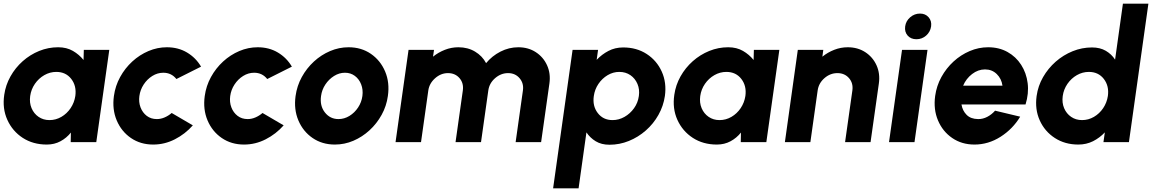

<svg xmlns="http://www.w3.org/2000/svg" viewBox="-27 -770 6265 1040"><path d="M427 -500H565L494.5 0H356L357 -52Q333.5 -22.5 300.5 -4.8Q267.5 13 226.5 13Q152 13 96.2 -23.2Q40.5 -59.5 12.8 -120.8Q-15 -182 -4 -256.5Q3.5 -309.5 29.8 -356.2Q56 -403 96 -438.5Q136 -474 185.2 -494Q234.5 -514 288 -514Q334 -514 368 -494.2Q402 -474.5 425.5 -445ZM241 -119.5Q275.5 -119.5 305.5 -137Q335.5 -154.5 355.5 -184.2Q375.5 -214 381 -250Q388.5 -304.5 359 -342.5Q329.5 -380.5 278 -380.5Q243.5 -380.5 213 -363Q182.5 -345.5 162 -315.8Q141.5 -286 136.5 -250Q131.5 -213.5 144 -184Q156.5 -154.5 182 -137Q207.5 -119.5 241 -119.5Z M903 -158 1017.5 -91Q976 -44 920.2 -15.5Q864.5 13 803 13Q734 13 682.2 -22.5Q630.5 -58 605.2 -117.8Q580 -177.5 590 -250Q597.5 -305 623.8 -352.8Q650 -400.5 689.5 -436.8Q729 -473 777.2 -493.5Q825.5 -514 877 -514Q938.5 -514 986.2 -485.5Q1034 -457 1062 -409L928.5 -342Q901.5 -376 857.5 -376Q826 -376 798 -358.5Q770 -341 751.2 -312.2Q732.5 -283.5 728 -250Q723.5 -217 734.2 -188.5Q745 -160 767.8 -142.5Q790.5 -125 822.5 -125Q844 -125 864.8 -134Q885.5 -143 903 -158Z M1395 -158 1509.5 -91Q1468 -44 1412.2 -15.5Q1356.5 13 1295 13Q1226 13 1174.2 -22.5Q1122.5 -58 1097.2 -117.8Q1072 -177.5 1082 -250Q1089.5 -305 1115.8 -352.8Q1142 -400.5 1181.5 -436.8Q1221 -473 1269.2 -493.5Q1317.5 -514 1369 -514Q1430.5 -514 1478.2 -485.5Q1526 -457 1554 -409L1420.5 -342Q1393.5 -376 1349.5 -376Q1318 -376 1290 -358.5Q1262 -341 1243.2 -312.2Q1224.5 -283.5 1220 -250Q1215.5 -217 1226.2 -188.5Q1237 -160 1259.8 -142.5Q1282.5 -125 1314.5 -125Q1336 -125 1356.8 -134Q1377.5 -143 1395 -158Z M1787 13Q1718 13 1666.2 -22.5Q1614.5 -58 1589.2 -117.8Q1564 -177.5 1574 -250Q1581.5 -305 1607.8 -352.8Q1634 -400.5 1673.5 -436.8Q1713 -473 1761.2 -493.5Q1809.5 -514 1861 -514Q1930 -514 1981.8 -478.5Q2033.5 -443 2059 -383Q2084.5 -323 2074 -250Q2066.5 -195.5 2040.2 -148Q2014 -100.5 1974.5 -64.2Q1935 -28 1887 -7.5Q1839 13 1787 13ZM1806.5 -125Q1838 -125 1866 -142.2Q1894 -159.5 1912.8 -188Q1931.5 -216.5 1936 -250Q1940.5 -284.5 1929.2 -313.2Q1918 -342 1895 -359Q1872 -376 1841.5 -376Q1810.5 -376 1782.5 -358.5Q1754.5 -341 1735.5 -312.5Q1716.5 -284 1712 -250Q1704.5 -197 1732.8 -161Q1761 -125 1806.5 -125Z M2115.5 0 2186 -500H2324L2318.5 -463Q2347.5 -486.5 2382.8 -500.2Q2418 -514 2456 -514Q2507 -514 2546.2 -490.5Q2585.5 -467 2606 -428Q2638 -467 2684 -490.5Q2730 -514 2780.5 -514Q2834.5 -514 2875.2 -487.5Q2916 -461 2936.2 -416.5Q2956.5 -372 2949 -318L2904 0H2766L2805.5 -280Q2811 -318.5 2787.5 -346.2Q2764 -374 2725 -374Q2686.5 -374 2655 -346.8Q2623.5 -319.5 2618 -280L2578.5 0H2440.5L2480 -280Q2485.5 -319.5 2462 -346.8Q2438.5 -374 2399.5 -374Q2361 -374 2329.8 -346.2Q2298.5 -318.5 2293 -280L2253.5 0Z M3107 250H2969L3074.5 -500H3212.5L3205 -446Q3233 -475.5 3268.8 -494.2Q3304.5 -513 3348.5 -513Q3421.5 -513 3476 -477.5Q3530.5 -442 3557.5 -382.2Q3584.5 -322.5 3574.5 -250Q3566.5 -195.5 3539.5 -147.5Q3512.5 -99.5 3471.2 -63.2Q3430 -27 3379.5 -6.5Q3329 14 3274.5 14Q3230.5 14 3199.8 -4.8Q3169 -23.5 3149.5 -53ZM3327.5 -380.5Q3294 -380.5 3264.2 -362.8Q3234.5 -345 3214.5 -315.5Q3194.5 -286 3189.5 -250Q3181.5 -196 3210.8 -157.8Q3240 -119.5 3291 -119.5Q3325 -119.5 3355.8 -137Q3386.5 -154.5 3407.5 -184Q3428.5 -213.5 3433.5 -250Q3438.5 -285.5 3426 -315.2Q3413.5 -345 3387.8 -362.8Q3362 -380.5 3327.5 -380.5Z M4056.5 -500H4194.5L4124 0H3985.5L3986.5 -52Q3963 -22.5 3930 -4.8Q3897 13 3856 13Q3781.5 13 3725.8 -23.2Q3670 -59.5 3642.2 -120.8Q3614.5 -182 3625.5 -256.5Q3633 -309.5 3659.2 -356.2Q3685.5 -403 3725.5 -438.5Q3765.5 -474 3814.8 -494Q3864 -514 3917.5 -514Q3963.5 -514 3997.5 -494.2Q4031.5 -474.5 4055 -445ZM3870.5 -119.5Q3905 -119.5 3935 -137Q3965 -154.5 3985 -184.2Q4005 -214 4010.5 -250Q4018 -304.5 3988.5 -342.5Q3959 -380.5 3907.5 -380.5Q3873 -380.5 3842.5 -363Q3812 -345.5 3791.5 -315.8Q3771 -286 3766 -250Q3761 -213.5 3773.5 -184Q3786 -154.5 3811.5 -137Q3837 -119.5 3870.5 -119.5Z M4733.5 -318 4688.5 0H4550.5L4590 -280Q4595.5 -319.5 4571.8 -346.8Q4548 -374 4509 -374Q4470 -374 4438.8 -346.8Q4407.5 -319.5 4402 -280L4362.5 0H4224.5L4294.5 -500H4432.5L4427.5 -463Q4456.5 -486.5 4491.8 -500.2Q4527 -514 4565 -514Q4619 -514 4659.8 -487.5Q4700.5 -461 4720.8 -416.5Q4741 -372 4733.5 -318Z M4859 -500H4997L4926.5 0H4788.5ZM4937 -557.5Q4907 -557.5 4889.5 -577.2Q4872 -597 4876 -627Q4880 -656.5 4903.2 -676.5Q4926.5 -696.5 4956.5 -696.5Q4985.5 -696.5 5003 -676.5Q5020.5 -656.5 5016.5 -627Q5012 -597 4989.5 -577.2Q4967 -557.5 4937 -557.5Z M5251.5 13Q5182.5 13 5130.8 -22.5Q5079 -58 5053.8 -117.8Q5028.5 -177.5 5038.5 -250.5Q5046 -305 5072.2 -352.8Q5098.5 -400.5 5138 -436.8Q5177.5 -473 5225.8 -493.5Q5274 -514 5325.5 -514Q5384.5 -514 5430.2 -488.5Q5476 -463 5504.2 -419Q5532.5 -375 5539.5 -319.5Q5546.5 -264 5528 -204H5181Q5186.5 -170.5 5208.8 -148Q5231 -125.5 5271 -125Q5296.5 -124.5 5320.5 -137Q5344.5 -149.5 5363 -170.5L5499 -138Q5459 -71.5 5392.8 -29.2Q5326.5 13 5251.5 13ZM5190 -306H5403Q5398 -343.5 5372.2 -368.8Q5346.5 -394 5308.5 -394Q5271 -394 5238.5 -369Q5206 -344 5190 -306Z M6055.5 -750H6193.5L6088 0H5950L5957.5 -53Q5930 -23.5 5893.8 -5.2Q5857.5 13 5814 13Q5741.5 13 5686.8 -22.5Q5632 -58 5605 -117.8Q5578 -177.5 5588 -250Q5595.5 -304.5 5622.8 -352Q5650 -399.5 5691.2 -435.8Q5732.5 -472 5783 -492.5Q5833.5 -513 5888 -513Q5931.5 -513 5962.8 -494.8Q5994 -476.5 6013 -447ZM5834 -119.5Q5868.5 -119.5 5898.5 -137Q5928.5 -154.5 5948.5 -184.2Q5968.5 -214 5974 -250Q5981.5 -304.5 5952 -342.5Q5922.5 -380.5 5871 -380.5Q5836.5 -380.5 5806 -363Q5775.5 -345.5 5755 -315.8Q5734.5 -286 5729.5 -250Q5724.5 -213.5 5737 -184Q5749.5 -154.5 5775 -137Q5800.5 -119.5 5834 -119.5Z"/></svg>

Font: Urbanist ExtraBold
Style: Italic
Weight: 800
Italic angle: -8°
Designer: Corey Hu
Foundry: Corey Hu
Version: Version 1.321; ttfautohint (v1.8.4.7-5d5b)